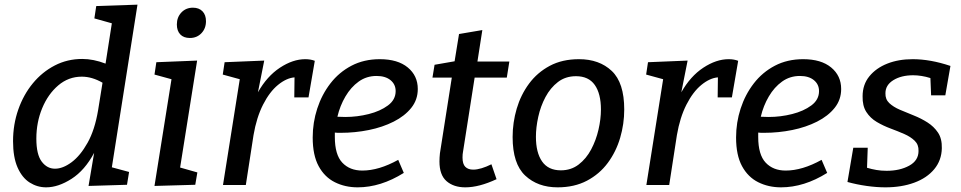

<svg xmlns="http://www.w3.org/2000/svg" viewBox="-20 -794 4124 824"><path d="M178 10Q140 10 107.5 -10.5Q75 -31 55.5 -75Q36 -119 36 -188Q36 -260 58.5 -324Q81 -388 121 -436.5Q161 -485 215 -513Q269 -541 333 -541Q357 -541 382 -536Q407 -531 433 -521L460 -694L385 -715L393 -768L570 -774L460 -76L534 -56L525 -1L360 4L384 -138Q344 -63 287 -26.5Q230 10 178 10ZM216 -70Q250 -70 287.5 -98Q325 -126 356 -181.5Q387 -237 401 -321L420 -439Q375 -465 331 -465Q274 -465 230 -427.5Q186 -390 161 -329.5Q136 -269 136 -199Q136 -131 159 -100.5Q182 -70 216 -70Z M643 4 716 -454 643 -474 651 -527 826 -534 753 -75 827 -54 818 -1ZM795 -631Q768 -631 753.5 -646.5Q739 -662 739 -689Q739 -720 758.5 -740.5Q778 -761 808 -761Q834 -761 849 -745.5Q864 -730 864 -703Q864 -672 844.5 -651.5Q825 -631 795 -631Z M937 0 1009 -454 936 -474 944 -527 1114 -534 1087 -398Q1126 -467 1181.5 -503.5Q1237 -540 1290 -540Q1313 -540 1331 -533L1304 -376H1243L1244 -462Q1209 -459 1173 -429.5Q1137 -400 1109 -345Q1081 -290 1068 -214L1035 0Z M1515 10Q1461 10 1417 -12Q1373 -34 1347.5 -81Q1322 -128 1322 -204Q1322 -268 1341.5 -328Q1361 -388 1398 -436Q1435 -484 1488.5 -512Q1542 -540 1610 -540Q1687 -540 1730 -504.5Q1773 -469 1773 -412Q1773 -366 1745 -331Q1717 -296 1669.5 -272Q1622 -248 1563 -236Q1504 -224 1442 -224Q1436 -224 1429.5 -224Q1423 -224 1417 -225Q1417 -215 1417 -206Q1417 -130 1449 -96Q1481 -62 1535 -62Q1606 -62 1689 -108L1713 -52Q1614 10 1515 10ZM1596 -468Q1553 -468 1519.5 -444Q1486 -420 1462.5 -380Q1439 -340 1428 -293Q1444 -292 1462 -292Q1513 -292 1562.5 -304.5Q1612 -317 1645 -341.5Q1678 -366 1678 -403Q1678 -432 1656 -450Q1634 -468 1596 -468Z M2111 -25Q2036 10 1977 10Q1927 10 1896.5 -16.5Q1866 -43 1866 -101Q1866 -117 1868 -136L1919 -461H1836L1845 -516L1931 -531L1950 -648L2050 -665L2029 -530H2166L2155 -461H2017L1967 -142Q1966 -138 1965.5 -131.5Q1965 -125 1965 -118Q1965 -90 1977 -78Q1989 -66 2011 -66Q2027 -66 2047 -72Q2067 -78 2089 -89Z M2465 -540Q2552 -540 2605.5 -489.5Q2659 -439 2659 -324Q2659 -262 2641.5 -202.5Q2624 -143 2588.5 -95Q2553 -47 2499 -18.5Q2445 10 2373 10Q2288 10 2234 -40.5Q2180 -91 2180 -206Q2180 -268 2197.5 -327.5Q2215 -387 2250.5 -435Q2286 -483 2339.5 -511.5Q2393 -540 2465 -540ZM2452 -467Q2407 -467 2374.5 -442Q2342 -417 2321 -377.5Q2300 -338 2290 -292.5Q2280 -247 2280 -207Q2280 -139 2306.5 -101Q2333 -63 2387 -63Q2431 -63 2463.5 -88Q2496 -113 2517 -152.5Q2538 -192 2548.5 -237.5Q2559 -283 2559 -324Q2559 -392 2532.5 -429.5Q2506 -467 2452 -467Z M2754 0 2826 -454 2753 -474 2761 -527 2931 -534 2904 -398Q2943 -467 2998.5 -503.5Q3054 -540 3107 -540Q3130 -540 3148 -533L3121 -376H3060L3061 -462Q3026 -459 2990 -429.5Q2954 -400 2926 -345Q2898 -290 2885 -214L2852 0Z M3332 10Q3278 10 3234 -12Q3190 -34 3164.5 -81Q3139 -128 3139 -204Q3139 -268 3158.5 -328Q3178 -388 3215 -436Q3252 -484 3305.5 -512Q3359 -540 3427 -540Q3504 -540 3547 -504.5Q3590 -469 3590 -412Q3590 -366 3562 -331Q3534 -296 3486.5 -272Q3439 -248 3380 -236Q3321 -224 3259 -224Q3253 -224 3246.5 -224Q3240 -224 3234 -225Q3234 -215 3234 -206Q3234 -130 3266 -96Q3298 -62 3352 -62Q3423 -62 3506 -108L3530 -52Q3431 10 3332 10ZM3413 -468Q3370 -468 3336.5 -444Q3303 -420 3279.5 -380Q3256 -340 3245 -293Q3261 -292 3279 -292Q3330 -292 3379.5 -304.5Q3429 -317 3462 -341.5Q3495 -366 3495 -403Q3495 -432 3473 -450Q3451 -468 3413 -468Z M3780 10Q3742 10 3699.5 4Q3657 -2 3617 -13L3642 -160H3704L3701 -74Q3721 -68 3741.5 -64.5Q3762 -61 3785 -61Q3842 -61 3882 -83Q3922 -105 3922 -146Q3923 -173 3905.5 -190Q3888 -207 3860.5 -219Q3833 -231 3802 -242.5Q3771 -254 3743 -270.5Q3715 -287 3698 -313.5Q3681 -340 3682 -381Q3682 -431 3711 -466.5Q3740 -502 3788 -521Q3836 -540 3897 -540Q3973 -540 4059 -511L4037 -385H3976L3973 -459Q3954 -465 3935 -468Q3916 -471 3899 -471Q3848 -471 3814 -450Q3780 -429 3780 -394Q3779 -368 3796.5 -351.5Q3814 -335 3842 -323Q3870 -311 3901.5 -298.5Q3933 -286 3960.5 -268.5Q3988 -251 4005.5 -225Q4023 -199 4022 -158Q4021 -106 3989.5 -68Q3958 -30 3903.5 -10Q3849 10 3780 10Z"/></svg>

Font: Bitter Medium
Style: Italic
Weight: 500
Italic angle: -9°
Designer: Sol Matas, and Bitter project Authors
Foundry: Sol Matas
Version: Version 2.001